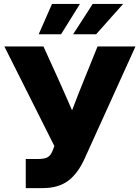

<svg xmlns="http://www.w3.org/2000/svg" viewBox="-20 -966 718 986"><path d="M112.3 0V-149.4H172.9Q210.9 -149.4 226.3 -159.7Q241.7 -169.9 249.5 -190.9L259.3 -215.8L2.4 -727.5H203.1L278.8 -561Q297.4 -520 314.9 -479.7Q332.5 -439.5 350.1 -399.4Q365.2 -439.5 381.1 -479.7Q397 -520 413.6 -561L481 -727.5H675.8L413.6 -149.4Q378.9 -73.7 329.1 -36.9Q279.3 0 199.2 0ZM473.6 -790H355.5L456.1 -945.8H612.3ZM293.5 -790H178.7L247.1 -945.8H390.6Z"/></svg>

Font: Inter Display ExtraBold
Style: Regular
Weight: 800
Designer: Rasmus Andersson
Foundry: rsms
Version: Version 4.000;git-a52131595